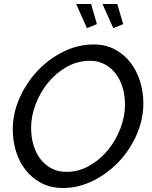

<svg xmlns="http://www.w3.org/2000/svg" viewBox="-20 -938 761 963"><path d="M295 5Q235 5 188 -19.5Q141 -44 109 -84.5Q77 -125 60.5 -178Q44 -231 44 -288Q44 -369 78 -446Q112 -523 168.5 -583Q225 -643 298.5 -679Q372 -715 450 -715Q510 -715 556.5 -690Q603 -665 634.5 -624Q666 -583 682.5 -530Q699 -477 699 -420Q699 -339 665.5 -262.5Q632 -186 575.5 -126.5Q519 -67 446 -31Q373 5 295 5ZM313 -76Q374 -76 428 -106.5Q482 -137 521.5 -185.5Q561 -234 584 -294Q607 -354 607 -413Q607 -457 595.5 -497Q584 -537 561.5 -567Q539 -597 506 -615Q473 -633 431 -633Q369 -633 315.5 -603Q262 -573 222 -524.5Q182 -476 159 -416Q136 -356 136 -296Q136 -252 147.5 -212Q159 -172 181.5 -142Q204 -112 237 -94Q270 -76 313 -76ZM494 -918H568L598 -817L548 -797ZM362 -918H437L466 -817L416 -797Z"/></svg>

Font: PTCRaleway Medium
Style: Italic
Weight: 500
Italic angle: -12°
Designer: Matt McInerney, Pablo Impallari, Rodrigo Fuenzalida
Foundry: Matt McInerney, Pablo Impallari, Rodrigo Fuenzalida
Version: Version 3.000g; ttfautohint (v1.5) -l 8 -r 28 -G 28 -x 14 -D